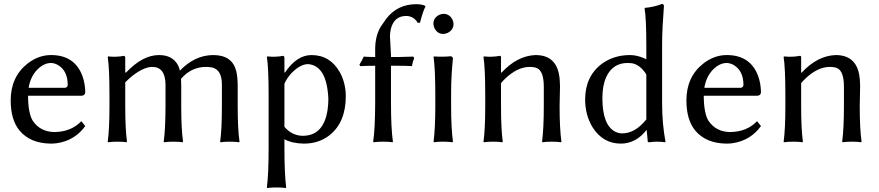

<svg xmlns="http://www.w3.org/2000/svg" viewBox="-20 -718 4456 973"><path d="M125 -272.9H309.1Q322.3 -274.9 323.2 -287.1Q323.2 -359.4 273.4 -388.7Q255.9 -398.4 238.8 -398.9Q203.1 -398.9 169.9 -366.2Q134.8 -331.1 125 -272.9ZM392.1 -104 412.1 -79.1Q359.4 -6.8 271 7.3Q253.9 9.8 237.8 9.8Q133.8 8.8 79.1 -56.2Q34.2 -110.8 34.2 -209Q34.2 -328.1 119.1 -395.5Q174.8 -439 238.8 -439Q357.9 -439 397.5 -333.5Q411.6 -294.4 412.1 -250Q410.2 -233.9 394 -232.9H122.1Q122.6 -144 146 -106Q183.6 -50.3 254.9 -48.8Q341.3 -49.8 392.1 -104Z M614.7 -352.1 617.7 -349.1Q702.1 -439 785.6 -439Q854.5 -439 881.8 -387.7Q888.7 -374.5 891.6 -359.9Q967.3 -438.5 1060.5 -439Q1156.7 -439 1177.2 -357.9Q1184.6 -327.6 1184.6 -279.8V-180.2Q1184.6 -64 1193.8 0L1191.4 2.9Q1173.3 0 1144.5 0Q1115.7 0 1097.7 2.9L1095.7 0Q1104.5 -62 1104.5 -180.2V-290Q1104.5 -363.8 1055.2 -376Q1041.5 -378.9 1024.4 -378.9Q959.5 -378.9 912.1 -334Q904.3 -326.7 897.5 -318.8Q898.4 -305.7 898.4 -280.8V-180.2Q898.4 -64 907.7 0L905.8 2.9Q887.7 0 858.4 0Q829.6 0 811.5 2.9L809.6 0Q818.4 -62 818.8 -180.2V-290Q817.4 -378.4 752.4 -378.9Q703.1 -378.9 636.7 -321.8Q625 -311.5 614.7 -300.8V-180.2Q614.7 -64 623.5 0L621.6 2.9Q603.5 0 574.7 0Q545.9 0 527.8 2.9L525.9 0Q534.7 -62 534.7 -180.2V-234.9Q534.7 -373 525.9 -429.2L527.8 -432.1Q571.8 -427.7 608.4 -435.1Q614.3 -433.1 614.7 -424.8Z M1421.4 -293.9V-75.2Q1460 -30.3 1514.2 -29.8Q1621.6 -29.8 1640.6 -165Q1644 -190.4 1644 -217.8Q1636.2 -385.7 1541.5 -393.1Q1501.5 -393.1 1456.5 -346.7Q1433.1 -320.8 1421.4 -293.9ZM1421.4 -352.1 1423.3 -349.1Q1482.9 -438.5 1558.1 -439Q1652.8 -439 1702.1 -352.1Q1731.9 -297.9 1732.4 -231Q1732.4 -97.7 1649.4 -32.2Q1595.2 9.8 1520.5 9.8Q1462.4 9.3 1421.4 -12.2V32.2Q1421.4 161.1 1430.2 231.9L1428.2 234.9Q1410.2 231.9 1381.3 231.9Q1352.5 231.9 1334.5 234.9L1332.5 231.9Q1341.3 163.6 1341.3 32.2V-234.9Q1341.3 -373 1332.5 -429.2L1334.5 -432.1Q1378.4 -427.7 1415 -435.1Q1420.9 -433.1 1421.4 -424.8Z M1881.3 -429.2V-467.8Q1881.3 -538.6 1911.6 -585.9Q1919.4 -598.1 1936 -621.1Q1992.7 -696.8 2090.3 -696.8Q2120.6 -696.3 2135.3 -688L2136.2 -685.1Q2124 -663.1 2108.4 -603L2097.2 -602.1Q2076.7 -636.2 2039.1 -637.2Q1977.5 -637.2 1960.9 -572.3Q1956.5 -553.7 1956.1 -534.2Q1956.1 -526.9 1958 -501.5Q1960.9 -459 1961.4 -438V-429.2H2004.4Q2023.9 -429.2 2074.2 -431.2L2079.1 -423.8Q2070.8 -403.3 2067.4 -382.8Q2046.4 -384.8 1995.1 -384.8H1961.4V-199.2Q1961.4 -66.9 1971.2 0L1969.2 2.9Q1951.2 0 1921.4 0Q1891.6 0 1873 2.9L1871.1 0Q1880.9 -64 1881.3 -199.2V-384.8H1880.4Q1834.5 -384.8 1806.2 -382.8L1801.3 -390.1Q1815.4 -412.6 1823.2 -431.2Q1838.9 -429.2 1881.3 -429.2Z M2176.3 -597.2Q2176.3 -627.4 2204.6 -642.1Q2215.8 -647.5 2227.1 -647.9Q2257.3 -647.9 2272.5 -619.6Q2277.8 -608.4 2278.3 -597.2Q2278.3 -566.9 2249.5 -551.8Q2238.3 -546.4 2227.1 -545.9Q2196.8 -545.9 2182.1 -574.7Q2176.8 -585.9 2176.3 -597.2ZM2186 -234.9Q2186 -367.7 2177.2 -429.2L2179.2 -432.1Q2222.2 -428.7 2266.1 -433.1Q2274.4 -428.7 2275.4 -422.9Q2266.6 -337.4 2266.1 -251V-180.2Q2266.1 -70.8 2275.4 0L2272.9 2.9Q2254.9 0 2226.1 0Q2197.3 0 2179.2 2.9L2177.2 0Q2186 -68.4 2186 -180.2Z M2815.9 -180.2Q2815.9 -65.4 2825.2 0L2822.8 2.9Q2804.7 0 2775.9 0Q2747.1 0 2729 2.9L2727.1 0Q2735.8 -68.4 2735.8 -180.2V-277.8Q2735.8 -356.9 2701.7 -372.6Q2687 -378.9 2664.1 -378.9Q2603.5 -378.9 2541.5 -320.8Q2529.3 -309.1 2519 -296.9V-180.2Q2519 -64 2527.8 0L2525.9 2.9Q2507.8 0 2479 0Q2450.2 0 2432.1 2.9L2430.2 0Q2439 -62 2439 -180.2V-234.9Q2439 -373 2430.2 -429.2L2432.1 -432.1Q2476.1 -427.7 2513.2 -435.1Q2518.6 -435.1 2519 -427.2Q2519 -425.8 2519 -424.8V-352.1L2521 -349.1Q2600.6 -435.5 2693.8 -439Q2793.5 -439 2812.5 -342.8Q2817.9 -315.4 2817.9 -280.8Q2817.9 -264.6 2816.9 -230.5Q2815.9 -195.8 2815.9 -180.2Z M3255.4 -112.8V-340.8Q3224.1 -390.1 3182.6 -397.5Q3171.9 -398.9 3160.6 -398.9Q3085 -398.9 3052.2 -327.6Q3032.7 -284.7 3032.7 -221.2Q3032.7 -84 3098.1 -50.3Q3114.7 -42.5 3132.3 -42Q3197.8 -42 3252.9 -109.9Q3254.4 -111.8 3255.4 -112.8ZM3255.4 -58.1Q3202.1 9.3 3126.5 9.8Q3035.2 9.8 2982.9 -73.2Q2945.8 -133.8 2945.3 -212.9Q2945.3 -332 3031.2 -395.5Q3090.8 -438.5 3171.4 -439Q3211.4 -439 3251.5 -419.4Q3254.4 -418 3255.4 -417V-481.9Q3255.4 -625 3246.6 -674.8L3248.5 -678.2Q3294.4 -682.1 3335.4 -698.2Q3343.8 -696.3 3344.7 -688Q3335.9 -576.2 3335.4 -500V-191.9Q3335.4 -91.3 3352.5 0L3350.6 2.9Q3330.6 0 3306.2 0Q3293.5 0 3271.5 2.9Q3262.7 2.9 3262.7 0L3257.3 -58.1Z M3549.3 -272.9H3733.4Q3746.6 -274.9 3747.6 -287.1Q3747.6 -359.4 3697.8 -388.7Q3680.2 -398.4 3663.1 -398.9Q3627.4 -398.9 3594.2 -366.2Q3559.1 -331.1 3549.3 -272.9ZM3816.4 -104 3836.4 -79.1Q3783.7 -6.8 3695.3 7.3Q3678.2 9.8 3662.1 9.8Q3558.1 8.8 3503.4 -56.2Q3458.5 -110.8 3458.5 -209Q3458.5 -328.1 3543.5 -395.5Q3599.1 -439 3663.1 -439Q3782.2 -439 3821.8 -333.5Q3835.9 -294.4 3836.4 -250Q3834.5 -233.9 3818.4 -232.9H3546.4Q3546.9 -144 3570.3 -106Q3607.9 -50.3 3679.2 -48.8Q3765.6 -49.8 3816.4 -104Z M4336.9 -180.2Q4336.9 -65.4 4346.2 0L4343.8 2.9Q4325.7 0 4296.9 0Q4268.1 0 4250 2.9L4248 0Q4256.8 -68.4 4256.8 -180.2V-277.8Q4256.8 -356.9 4222.7 -372.6Q4208 -378.9 4185.1 -378.9Q4124.5 -378.9 4062.5 -320.8Q4050.3 -309.1 4040 -296.9V-180.2Q4040 -64 4048.8 0L4046.9 2.9Q4028.8 0 4000 0Q3971.2 0 3953.1 2.9L3951.2 0Q3960 -62 3960 -180.2V-234.9Q3960 -373 3951.2 -429.2L3953.1 -432.1Q3997.1 -427.7 4034.2 -435.1Q4039.6 -435.1 4040 -427.2Q4040 -425.8 4040 -424.8V-352.1L4042 -349.1Q4121.6 -435.5 4214.8 -439Q4314.5 -439 4333.5 -342.8Q4338.9 -315.4 4338.9 -280.8Q4338.9 -264.6 4337.9 -230.5Q4336.9 -195.8 4336.9 -180.2Z"/></svg>

Font: Linux Biolinum O
Style: Regular
Weight: 400
Designer: Philipp H. Poll
Foundry: Philipp H. Poll
Version: Version 1.0.4